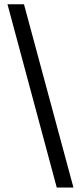

<svg xmlns="http://www.w3.org/2000/svg" viewBox="-20 -760 374 887"><path d="M14.6 -740.2H90.8L319.3 106.4H242.2Z"/></svg>

Font: Pretendard JP Variable
Style: Regular
Weight: 400
Designer: Base glyphs from Inter by Rasmus Andersson; Hangul glyphs from Noto Sans CJK(Source Han Sans) by Jang Soo-young and Kang
Foundry: Kil Hyung-jin
Version: Version 1.307;Glyphs 3.2 (3192)